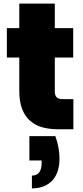

<svg xmlns="http://www.w3.org/2000/svg" viewBox="-20 -717 461 1065"><path d="M287 38Q299 71 304.5 103Q310 135 310 164Q310 199 301 229Q292 259 273 281Q254 303 225 315.5Q196 328 157 328V257Q211 257 211 186V173H143V38ZM87 -398H18V-561H87V-697H284V-561H386V-398H284V-210Q284 -187 294.5 -177Q305 -167 330 -167H387V0H302Q255 0 216 -10.5Q177 -21 148 -46Q119 -71 103 -112Q87 -153 87 -213Z"/></svg>

Font: SVN-Poppins ExtraBold
Style: Regular
Weight: 800
Designer: Ninad Kale (Devanagari), Jonny Pinhorn (Latin)
Foundry: Indian Type Foundry
Version: Version 3.002 2017; ttfautohint (v1.8.3)